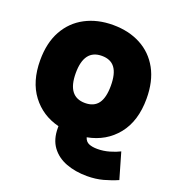

<svg xmlns="http://www.w3.org/2000/svg" viewBox="-164 -843 1096 1203"><g transform="rotate(20 383.5 -242.0)"><path d="M552 231Q474 231 412 207.5Q350 184 314 135Q278 86 278 10V-2Q165 -30 97 -120Q29 -210 29 -352Q29 -468 74 -549Q119 -630 199.5 -672.5Q280 -715 384 -715Q489 -715 569 -672.5Q649 -630 693.5 -549Q738 -468 738 -352Q738 -203 664.5 -111.5Q591 -20 468 3Q476 30 498.5 39.5Q521 49 555 49Q596 49 635.5 37.5Q675 26 702 12L752 185Q709 204 659.5 217.5Q610 231 552 231ZM384 -509Q266 -509 266 -352Q266 -195 384 -195Q443 -195 471.5 -233.5Q500 -272 500 -352Q500 -432 471.5 -470.5Q443 -509 384 -509Z"/></g></svg>

Font: Prodigy Sans Black
Style: Regular
Weight: 900
Designer: Wei Huang
Foundry: Wei Huang
Version: Version 1.003; ttfautohint (v1.8.3)